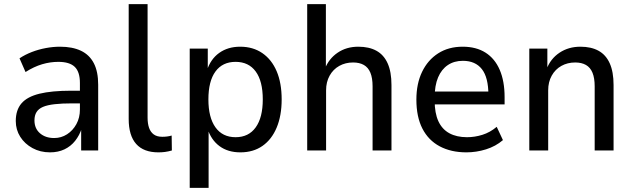

<svg xmlns="http://www.w3.org/2000/svg" viewBox="-20 -725 3048 925"><path d="M221 9Q174 9 136.5 -11.5Q99 -32 77.5 -66Q56 -100 56 -142Q56 -195 83.5 -227Q111 -259 170 -273.5Q229 -288 323 -288H378V-227H329Q278 -227 243 -223Q208 -219 187 -210Q166 -201 156 -185Q146 -169 146 -145Q146 -106 172.5 -83Q199 -60 241 -60Q275 -60 303 -78Q331 -96 348 -127Q365 -158 365 -197V-325Q365 -379 340 -403Q315 -427 261 -427Q222 -427 183 -415.5Q144 -404 103 -378L74 -444Q101 -462 133.5 -474.5Q166 -487 201 -493.5Q236 -500 269 -500Q329 -500 370 -480.5Q411 -461 432 -420.5Q453 -380 453 -317V0H371V-107H374Q363 -73 342 -46.5Q321 -20 290.5 -5.5Q260 9 221 9Z M743 9Q672 9 636 -31.5Q600 -72 600 -152V-705H691V-158Q691 -130 698 -109.5Q705 -89 720.5 -77.5Q736 -66 762 -66Q774 -66 785.5 -67.5Q797 -69 807 -72L808 0Q790 5 775 7Q760 9 743 9Z M894 180V-491H981V-383H976Q994 -440 1036 -470Q1078 -500 1137 -500Q1199 -500 1244 -469Q1289 -438 1313 -381.5Q1337 -325 1337 -246Q1337 -168 1313 -110.5Q1289 -53 1244.5 -22Q1200 9 1138 9Q1078 9 1037.5 -21Q997 -51 980 -105H985V180ZM1115 -64Q1178 -64 1212 -111.5Q1246 -159 1246 -246Q1246 -334 1212 -380.5Q1178 -427 1115 -427Q1052 -427 1018 -380.5Q984 -334 984 -246Q984 -159 1018 -111.5Q1052 -64 1115 -64Z M1460 0V-705H1550V-393H1545Q1564 -442 1606.5 -471Q1649 -500 1706 -500Q1758 -500 1793.5 -480.5Q1829 -461 1847.5 -420Q1866 -379 1866 -315V0H1775V-309Q1775 -349 1764.5 -374.5Q1754 -400 1733 -412Q1712 -424 1681 -424Q1644 -424 1614.5 -407.5Q1585 -391 1568 -360.5Q1551 -330 1551 -290V0Z M2227 9Q2153 9 2098.5 -20Q2044 -49 2015 -105.5Q1986 -162 1986 -245Q1986 -322 2013.5 -379Q2041 -436 2091 -468Q2141 -500 2209 -500Q2274 -500 2319 -471.5Q2364 -443 2387.5 -388.5Q2411 -334 2411 -257V-222H2057V-284H2349L2333 -267Q2333 -352 2301.5 -392Q2270 -432 2210 -432Q2168 -432 2137.5 -411.5Q2107 -391 2090.5 -352Q2074 -313 2074 -255V-241Q2074 -180 2092 -141Q2110 -102 2145 -83Q2180 -64 2230 -64Q2267 -64 2304 -75.5Q2341 -87 2373 -114L2403 -50Q2368 -20 2321.5 -5.5Q2275 9 2227 9Z M2530 0V-491H2617V-391H2613Q2632 -442 2675.5 -471Q2719 -500 2776 -500Q2828 -500 2863.5 -480.5Q2899 -461 2917.5 -420Q2936 -379 2936 -315V0H2845V-309Q2845 -349 2834.5 -374.5Q2824 -400 2803 -412Q2782 -424 2751 -424Q2714 -424 2684.5 -407.5Q2655 -391 2638 -360.5Q2621 -330 2621 -290V0Z"/></svg>

Font: Nunito Sans 10pt SemiCondensed Medium
Style: Regular
Weight: 500
Width: 4
Designer: Vernon Adams
Foundry: Vernon Adams
Version: Version 3.101;gftools[0.9.27]